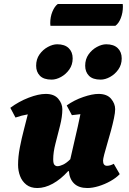

<svg xmlns="http://www.w3.org/2000/svg" viewBox="-20 -935 652 967"><path d="M168 12Q134 12 112.5 -5Q91 -22 81 -48.5Q71 -75 71 -105Q71 -146 80 -192.5Q89 -239 100.5 -282.5Q112 -326 120 -359Q90 -354 58 -343L32 -392Q75 -424 124.5 -443Q174 -462 210 -462Q253 -462 273.5 -437.5Q294 -413 294 -385Q294 -348 282.5 -302.5Q271 -257 259.5 -212.5Q248 -168 248 -133Q248 -111 254.5 -104.5Q261 -98 269 -98Q281 -98 298 -106Q315 -114 334 -133Q343 -175 357.5 -235.5Q372 -296 385 -360Q375 -359 364 -357.5Q353 -356 342 -355L316 -404Q354 -431 399.5 -446.5Q445 -462 476 -462Q519 -462 539.5 -437.5Q560 -413 560 -385Q560 -368 554 -339.5Q548 -311 539 -277.5Q530 -244 520.5 -212.5Q511 -181 505 -157.5Q499 -134 499 -126Q499 -100 519 -100Q535 -100 553 -110L583 -58Q565 -39 536.5 -23Q508 -7 477 2.5Q446 12 420 12Q377 12 353.5 -10.5Q330 -33 327 -73H323Q286 -32 246 -10Q206 12 168 12ZM487 -534Q447 -534 428 -553.5Q409 -573 409 -604Q409 -637 426 -661Q443 -685 468 -698.5Q493 -712 515 -712Q553 -712 573 -692.5Q593 -673 593 -641Q593 -609 576 -585Q559 -561 534.5 -547.5Q510 -534 487 -534ZM240 -534Q200 -534 181 -553.5Q162 -573 162 -604Q162 -637 179 -661Q196 -685 221 -698.5Q246 -712 268 -712Q306 -712 326 -692.5Q346 -673 346 -641Q346 -609 329 -585Q312 -561 287.5 -547.5Q263 -534 240 -534ZM561 -805H234Q233 -809 233 -818Q233 -850 244 -876.5Q255 -903 271 -915H598Q598 -913 598.5 -909.5Q599 -906 599 -902Q599 -871 588.5 -844Q578 -817 561 -805Z"/></svg>

Font: Petrona Black
Style: Italic
Weight: 900
Italic angle: -9°
Designer: Ringo R. Seeber
Foundry: Ringo R. Seeber
Version: Version 2.001; ttfautohint (v1.8.3)